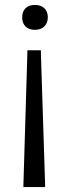

<svg xmlns="http://www.w3.org/2000/svg" viewBox="-20 -559 279 779"><path d="M122 -539Q146 -539 160 -525.5Q174 -512 174 -489Q174 -466 160 -452Q146 -438 122 -438Q97 -438 83.5 -451.5Q70 -465 70 -489Q70 -512 83.5 -525.5Q97 -539 122 -539ZM91 -355H146V-342L163 190V200H75V190L91 -342Z"/></svg>

Font: Encode Sans
Style: Regular
Weight: 400
Designer: Pablo Impallari, Andres Torresi
Foundry: Pablo Impallari, Andres Torresi
Version: Version 1.000; ttfautohint (v1.00) -l 8 -r 50 -G 200 -x 14 -